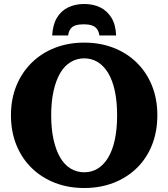

<svg xmlns="http://www.w3.org/2000/svg" viewBox="-20 -934 845 964"><path d="M403 -914Q358 -914 322.5 -897Q287 -880 266 -845Q245 -810 242 -756H322Q325 -777 334.5 -789.5Q344 -802 360.5 -807Q377 -812 400 -812Q423 -812 439.5 -807Q456 -802 466 -789.5Q476 -777 479 -756H563Q561 -810 539.5 -845Q518 -880 483 -897Q448 -914 403 -914ZM403 10Q323 10 256 -16Q189 -42 139.5 -90Q90 -138 62.5 -205.5Q35 -273 35 -355Q35 -437 62.5 -504Q90 -571 139.5 -619.5Q189 -668 256 -694Q323 -720 403 -720Q483 -720 550 -694Q617 -668 666.5 -619.5Q716 -571 743 -504Q770 -437 770 -355Q770 -273 743 -205.5Q716 -138 666.5 -90Q617 -42 550 -16Q483 10 403 10ZM403 -69Q440 -69 470.5 -87.5Q501 -106 523 -142.5Q545 -179 556.5 -232.5Q568 -286 568 -355Q568 -424 556.5 -477.5Q545 -531 523 -567.5Q501 -604 470.5 -622.5Q440 -641 403 -641Q366 -641 335 -622.5Q304 -604 282.5 -567.5Q261 -531 249 -477.5Q237 -424 237 -355Q237 -286 249 -232.5Q261 -179 282.5 -142.5Q304 -106 335 -87.5Q366 -69 403 -69Z"/></svg>

Font: Roboto Serif 36pt
Style: Bold
Weight: 700
Version: Version 1.008